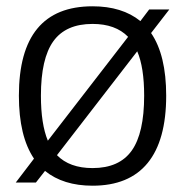

<svg xmlns="http://www.w3.org/2000/svg" viewBox="-20 -580 588 610"><path d="M460 -475Q508 -405 508 -276Q508 -134 449 -62Q390 10 274 10Q181 10 123 -37L94 0H30L88 -76Q40 -147 40 -276Q40 -560 274 -560Q368 -560 426 -513L454 -550H518ZM132 -133 387 -463Q347 -504 274 -504Q189 -504 149.5 -449Q110 -394 110 -276Q110 -186 132 -133ZM416 -417 161 -87Q201 -46 274 -46Q359 -46 398.5 -101.5Q438 -157 438 -276Q438 -366 416 -417Z"/></svg>

Font: Krub
Style: Regular
Weight: 400
Designer: Ekaluck Peanpanawate
Foundry: Cadson Demak Co.,Ltd.
Version: Version 1.000; ttfautohint (v1.6)